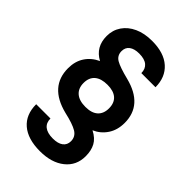

<svg xmlns="http://www.w3.org/2000/svg" viewBox="-259 -813 1078 1078"><g transform="rotate(45 280.0 -274.0)"><path d="M75.2 -3.9H188.5Q188.5 30.3 210.9 48.3Q233.4 66.4 277.3 66.4Q317.4 66.4 338.9 50.3Q360.4 34.2 360.4 4.9Q360.4 -31.2 329.1 -50.3Q297.9 -69.3 224.6 -85.9Q58.6 -127.9 58.6 -273.4Q58.6 -328.1 84.5 -367.7Q110.4 -407.2 157.2 -428.7Q84 -467.8 84 -554.7Q84 -601.6 108.9 -638.2Q133.8 -674.8 178.7 -695.3Q223.6 -715.8 284.2 -715.8Q378.9 -715.8 430.2 -669.9Q481.4 -624 481.4 -544.9H369.1Q369.1 -578.1 347.7 -596.2Q326.2 -614.3 283.2 -614.3Q245.1 -614.3 224.1 -598.6Q203.1 -583 203.1 -553.7Q203.1 -518.6 232.4 -501.5Q261.7 -484.4 335.9 -465.8Q501 -423.8 501 -281.2Q501 -224.6 474.1 -184.1Q447.3 -143.6 402.3 -124Q444.3 -102.5 461.4 -70.8Q478.5 -39.1 478.5 5.9Q478.5 80.1 423.3 124Q368.2 168 276.4 168Q179.7 168 127.4 123Q75.2 78.1 75.2 -3.9ZM380.9 -276.4Q380.9 -319.3 355.5 -341.8Q330.1 -364.3 281.2 -364.3Q231.4 -364.3 205.1 -341.8Q178.7 -319.3 178.7 -276.4Q178.7 -234.4 205.1 -211.4Q231.4 -188.5 281.2 -188.5Q330.1 -188.5 355.5 -211.4Q380.9 -234.4 380.9 -276.4Z"/></g></svg>

Font: Dinish Expanded
Style: Bold
Weight: 700
Width: 7
Designer: Charles Nix
Foundry: Playbeing
Version: Version 2.005; ttfautohint (v1.8.3)